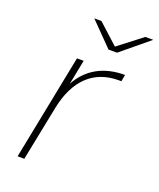

<svg xmlns="http://www.w3.org/2000/svg" viewBox="-135 -803 734 887"><g transform="rotate(20 232.0 -360.0)"><path d="M397 -523 391 -490H379Q286 -490 227 -434Q168 -378 146 -269L92 0H59L162 -519H195L171 -398Q241 -523 397 -523ZM464 -720 327 -607H285L174 -720H209L308 -630L425 -720Z"/></g></svg>

Font: Montserrat Alternates ExLight
Style: Italic
Weight: 275
Italic angle: -11.3°
Designer: Julieta Ulanovsky
Foundry: Julieta Ulanovsky
Version: Version 7.200